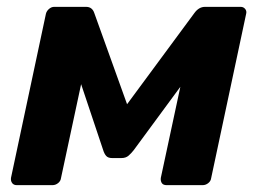

<svg xmlns="http://www.w3.org/2000/svg" viewBox="-20 -540 753 560"><path d="M29 0Q20 0 15.5 -6Q11 -12 12 -21L114 -500Q116 -508 123 -514Q130 -520 138 -520H231Q249 -520 255 -502L374 -171L310 -181L547 -502Q560 -520 578 -520H682Q690 -520 695 -514Q700 -508 698 -500L596 -21Q595 -12 587.5 -6Q580 0 571 0H466Q456 0 452 -6Q448 -12 449 -21L523 -366L565 -367L370 -102Q363 -93 355 -86Q347 -79 334 -79H307Q295 -79 289.5 -85.5Q284 -92 281 -102L195 -359L230 -357L158 -21Q157 -12 149.5 -6Q142 0 133 0Z"/></svg>

Font: Rubik Light SemiBold
Style: Italic
Weight: 600
Italic angle: -12°
Version: Version 2.104